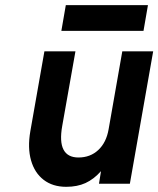

<svg xmlns="http://www.w3.org/2000/svg" viewBox="-20 -709 611 741"><path d="M235.6 12Q183.5 12 148.5 -14.9Q113.5 -41.8 99.8 -90.1Q86 -138.4 97 -202.2L151.4 -511H271.2L220.2 -223.2Q209.2 -162 225.1 -131.6Q241 -101.2 282.6 -101.2Q328.5 -101.2 359.4 -130.1Q390.3 -159 399.2 -210.2L452 -511H571.2L481.2 0H362L369.8 -48.4Q341.7 -17 309.8 -2.5Q277.9 12 235.6 12ZM216.8 -589.8 234 -689.2H551L533.8 -589.8Z"/></svg>

Font: Overpass
Style: Italic
Weight: 400
Italic angle: -10°
Designer: Delve Withrington, Dave Bailey, Thomas Jockin
Foundry: Delve Fonts LLC
Version: Version 4.000